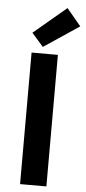

<svg xmlns="http://www.w3.org/2000/svg" viewBox="-65 -1041 480 1076"><g transform="rotate(5 175.0 -503.0)"><path d="M91 0H239V-740H91ZM151 -777 350 -910 270 -1006 86 -851Z"/></g></svg>

Font: Source Han Sans SC Bold
Style: Regular
Weight: 700
Designer: Ryoko NISHIZUKA (kana & ideographs); Paul D. Hunt (Latin, Greek & Cyrillic); Wenlong ZHANG (bopomofo); Sandoll Communica
Foundry: Adobe Systems Incorporated
Version: Version 1.001;PS 1.001;hotconv 1.0.78;makeotf.lib2.5.61930